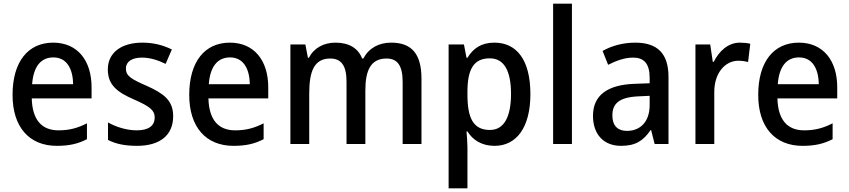

<svg xmlns="http://www.w3.org/2000/svg" viewBox="-20 -780 4600 1040"><path d="M268 -549C133 -549 48 -447 48 -266C48 -92 138 10 288 10C355 10 402 -1 451 -26V-112C400 -86 355 -74 297 -74C204 -74 155 -133 152 -247H476V-307C476 -452 400 -549 268 -549ZM269 -469C341 -469 375 -408 376 -324H154C161 -419 201 -469 269 -469Z M918 -151C918 -237 865 -274 777 -314C689 -352 662 -369 662 -409C662 -445 693 -468 749 -468C792 -468 837 -454 877 -434L911 -512C862 -536 811 -549 751 -549C639 -549 564 -496 564 -404C564 -318 617 -280 706 -241C794 -203 818 -181 818 -144C818 -100 787 -74 720 -74C666 -74 606 -93 565 -117V-22C606 -1 655 10 722 10C846 10 918 -47 918 -151Z M1225 -549C1090 -549 1005 -447 1005 -266C1005 -92 1095 10 1245 10C1312 10 1359 -1 1408 -26V-112C1357 -86 1312 -74 1254 -74C1161 -74 1112 -133 1109 -247H1433V-307C1433 -452 1357 -549 1225 -549ZM1226 -469C1298 -469 1332 -408 1333 -324H1111C1118 -419 1158 -469 1226 -469Z M2099 -549C2033 -549 1979 -521 1948 -463H1942C1920 -518 1872 -549 1797 -549C1734 -549 1681 -521 1653 -467H1648L1634 -539H1553V0H1655V-273C1655 -393 1681 -463 1769 -463C1829 -463 1857 -424 1857 -338V0H1959V-290C1959 -402 1990 -463 2074 -463C2133 -463 2161 -424 2161 -337V0H2263V-354C2263 -489 2209 -549 2099 -549Z M2658 -549C2587 -549 2543 -518 2512 -467H2507L2493 -539H2410V240H2512V17C2512 -8 2509 -41 2507 -68H2512C2540 -23 2588 10 2659 10C2777 10 2853 -89 2853 -270C2853 -455 2779 -549 2658 -549ZM2633 -464C2712 -464 2748 -394 2748 -271C2748 -149 2711 -76 2634 -76C2543 -76 2512 -141 2512 -268V-287C2513 -407 2547 -464 2633 -464Z M3078 0V-760H2976V0Z M3421 -549C3353 -549 3291 -531 3244 -504L3274 -429C3318 -451 3363 -468 3409 -468C3467 -468 3499 -437 3499 -358V-329L3418 -326C3268 -321 3192 -262 3192 -153C3192 -51 3251 10 3344 10C3422 10 3464 -17 3504 -75H3507L3526 0H3601V-364C3601 -488 3543 -549 3421 -549ZM3436 -258 3499 -261V-211C3499 -119 3447 -71 3376 -71C3328 -71 3297 -97 3297 -155C3297 -219 3334 -253 3436 -258Z M3988 -549C3924 -549 3875 -503 3846 -445H3841L3827 -539H3747V0H3849V-282C3849 -386 3909 -451 3979 -451C3998 -451 4017 -448 4032 -444L4044 -543C4027 -547 4006 -549 3988 -549Z M4307 -549C4172 -549 4087 -447 4087 -266C4087 -92 4177 10 4327 10C4394 10 4441 -1 4490 -26V-112C4439 -86 4394 -74 4336 -74C4243 -74 4194 -133 4191 -247H4515V-307C4515 -452 4439 -549 4307 -549ZM4308 -469C4380 -469 4414 -408 4415 -324H4193C4200 -419 4240 -469 4308 -469Z"/></svg>

Font: Noto Sans Myanmar UI SemiCondensed Medium
Style: Regular
Weight: 500
Width: 4
Designer: Monotype Design Team
Foundry: Monotype Imaging Inc.
Version: Version 2.103